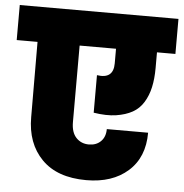

<svg xmlns="http://www.w3.org/2000/svg" viewBox="-66 -790 785 821"><g transform="rotate(5 326.5 -379.5)"><path d="M-14.2 -589.8V-740.2H667V-589.8H587.9V-522.9Q587.9 -476.1 579.8 -439.7Q571.8 -403.3 554 -374.3Q536.1 -345.2 507.3 -329.1Q478.5 -313 437.3 -306.6Q396 -300.3 340.8 -309.1V-470.2Q412.1 -459 412.1 -526.9V-589.8H255.9V-261.2Q255.9 -217.3 277.3 -194.6Q298.8 -171.9 332 -171.9Q363.8 -171.9 383.3 -191.4Q402.8 -210.9 402.8 -244.1H580.1Q580.1 -138.2 512.9 -78.6Q445.8 -19 334 -19Q209 -19 142.6 -86.7Q76.2 -154.3 76.2 -267.1L75.2 -589.8Z"/></g></svg>

Font: Poppins ExtraBold
Style: Regular
Weight: 800
Designer: Ninad Kale (Devanagari), Jonny Pinhorn (Latin)
Foundry: Indian Type Foundry
Version: Version 3.200;PS 1.000;hotconv 16.6.54;makeotf.lib2.5.65590